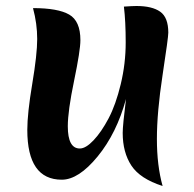

<svg xmlns="http://www.w3.org/2000/svg" viewBox="-20 -599 646 640"><path d="M393 -577Q423 -579 435 -579Q487 -579 514 -560Q541 -541 541 -490Q541 -474 522 -349.5Q503 -225 503 -136Q503 -47 522 21Q447 -3 418 -47Q389 -91 389 -156Q389 -181 400 -269Q369 -155 305.5 -77.5Q242 0 186 0Q71 0 71 -166Q71 -221 87.5 -319.5Q104 -418 104 -469Q104 -520 90 -572Q173 -572 210.5 -550.5Q248 -529 248 -465Q248 -431 227 -330Q206 -229 206 -178Q206 -104 246 -104Q266 -104 292 -131.5Q318 -159 342 -204.5Q366 -250 382.5 -318.5Q399 -387 399 -457.5Q399 -528 393 -577Z"/></svg>

Font: Merienda One
Style: Regular
Weight: 400
Designer: Eduardo Rodriguez Tunni
Foundry: Eduardo Rodriguez Tunni
Version: Version 1.001